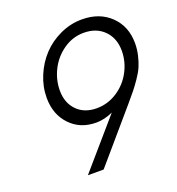

<svg xmlns="http://www.w3.org/2000/svg" viewBox="-135 -862 897 972"><g transform="rotate(-20 313.0 -376.0)"><path d="M172.9 0 395 -256.8Q348.1 -235.8 305.2 -235.8Q218.8 -235.8 164.8 -293Q110.8 -350.1 110.8 -439Q110.8 -499 134.8 -556.4Q158.7 -613.8 199 -656.7Q239.3 -699.7 295.7 -725.8Q352.1 -752 413.1 -752Q508.3 -752 567.1 -694.8Q626 -637.7 626 -546.9Q626 -513.2 618.2 -481Q610.4 -448.7 600.1 -424.8Q589.8 -400.9 568.8 -370.6Q547.9 -340.3 533.4 -322.5Q519 -304.7 491.2 -272L257.8 0ZM332 -303.2Q391.6 -303.2 442.4 -336.2Q493.2 -369.1 521.5 -422.4Q549.8 -475.6 549.8 -534.2Q549.8 -601.6 508.5 -643.3Q467.3 -685.1 398.9 -685.1Q339.4 -685.1 289.8 -650.6Q240.2 -616.2 213.1 -562.7Q186 -509.3 186 -451.2Q186 -384.8 225.8 -344Q265.6 -303.2 332 -303.2Z"/></g></svg>

Font: Involve
Style: Italic
Weight: 400
Italic angle: -10.5°
Designer: Stefan Peev
Foundry: Context Ltd.
Version: Version 1.001